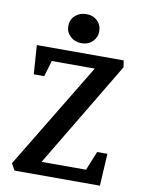

<svg xmlns="http://www.w3.org/2000/svg" viewBox="-89 -862 684 923"><g transform="rotate(10 253.0 -400.5)"><path d="M47 0 29 -33 342 -550H132L109 -472H58L48 -613H472L477 -580L168 -64H385L423 -157H473L464 0ZM258 -659Q225 -659 203 -679.5Q181 -700 181 -729Q181 -761 203 -781Q225 -801 258 -801Q290 -801 311 -781Q332 -761 332 -729Q332 -700 311 -679.5Q290 -659 258 -659Z"/></g></svg>

Font: Manuale SemiBold
Style: Regular
Weight: 600
Version: Version 1.002